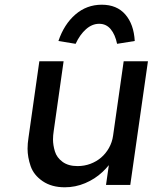

<svg xmlns="http://www.w3.org/2000/svg" viewBox="-20 -785 648 815"><path d="M255 10Q199 10 161 -16Q123 -42 110 -80Q97 -118 97 -154Q97 -176 101 -201L147 -525H250L208 -229Q205 -210 205 -193Q205 -169 213 -142.5Q221 -116 245.5 -98Q270 -80 309 -80Q338 -80 363.5 -89.5Q389 -99 409 -116Q429 -133 442.5 -157Q456 -181 460 -209L505 -525H608L533 0H430L442 -84Q430 -69 415 -55Q383 -25 341.5 -7.5Q300 10 255 10ZM301 -599 228 -611Q252 -682 300 -723.5Q348 -765 412 -765Q476 -765 512 -723.5Q548 -682 552 -611L477 -599Q469 -638 450 -661Q431 -684 401 -684Q371 -684 345 -661Q319 -638 301 -599Z"/></svg>

Font: Lexend
Style: Italic
Weight: 400
Italic angle: -8.13011°
Designer: Bonnie Shaver-Troup, Thomas Jockin
Foundry: Lexend
Version: Version 1.007